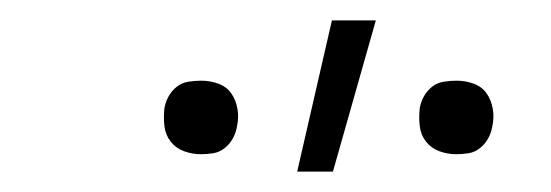

<svg xmlns="http://www.w3.org/2000/svg" viewBox="-20 -768 540 188"><path d="M427 -617Q418 -617 410 -620Q402 -623 397 -629.5Q392 -636 391 -644.5Q390 -653 391 -662Q392 -668 395 -673.5Q398 -679 403 -683Q408 -687 414.5 -688Q421 -689 427 -689Q436 -689 444 -686Q452 -683 456.5 -676.5Q461 -670 462.5 -661.5Q464 -653 462 -644Q461 -638 458 -632.5Q455 -627 450 -623Q445 -619 439 -618Q433 -617 427 -617ZM177 -617Q168 -617 160 -620Q152 -623 147 -629.5Q142 -636 141 -644.5Q140 -653 141 -662Q142 -668 145 -673.5Q148 -679 153 -683Q158 -687 164.5 -688Q171 -689 177 -689Q186 -689 194 -686Q202 -683 206.5 -676.5Q211 -670 212.5 -661.5Q214 -653 212 -644Q211 -638 208 -632.5Q205 -627 200 -623Q195 -619 189 -618Q183 -617 177 -617ZM271 -600 305 -748H348L306 -600Z"/></svg>

Font: Iosevka Term Curly Extralight
Style: Italic
Weight: 200
Italic angle: -9°
Designer: Belleve Invis
Foundry: Belleve Invis
Version: Version 32.3.0